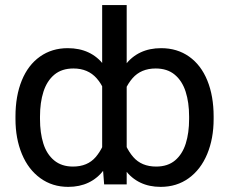

<svg xmlns="http://www.w3.org/2000/svg" viewBox="-20 -727 903 757"><path d="M796.9 -119.6C813.8 -160.3 822.3 -206.4 822.3 -257.8V-267.6C822.3 -321.6 814 -369 797.4 -409.7C780.8 -450.4 756.8 -481.8 725.6 -503.9C694.3 -526 657.6 -537.1 615.2 -537.1C554.7 -537.1 507.3 -514.8 473.1 -470.2C439 -425.6 418.3 -361.7 411.1 -278.3V-249C418.3 -166.3 438.8 -102.5 472.7 -57.6C506.5 -12.7 553.4 9.8 613.3 9.8C655.6 9.8 692.5 -1.6 724.1 -24.4C755.7 -47.2 779.9 -78.9 796.9 -119.6ZM711.9 -365.7C721 -337.4 725.6 -304.7 725.6 -267.6V-257.8C725.6 -221.4 721.2 -189.1 712.4 -161.1C703.6 -133.1 689.6 -111 670.4 -94.7C651.2 -78.5 626.3 -70.3 595.7 -70.3C557.3 -70.3 527.2 -82.8 505.4 -107.9C483.6 -133 467.1 -167.3 456.1 -210.9V-316.4C464.5 -358.7 480 -392.7 502.4 -418.5C524.9 -444.2 555.3 -457 593.8 -457C624.3 -457 649.4 -448.9 668.9 -432.6C688.5 -416.3 702.8 -394 711.9 -365.7ZM382.8 -707V-100.6L390.6 0H479.5V-707ZM65.9 -409.7C49.3 -369 41 -321.6 41 -267.6V-257.8C41 -206.4 49.5 -160.3 66.4 -119.6C83.3 -78.9 107.6 -47.2 139.2 -24.4C170.7 -1.6 207.4 9.8 249 9.8C308.9 9.8 356 -12.7 390.1 -57.6C424.3 -102.5 445 -166.3 452.1 -249V-278.3C445 -361.7 424.3 -425.6 390.1 -470.2C356 -514.8 308.3 -537.1 247.1 -537.1C205.4 -537.1 168.9 -526 137.7 -503.9C106.4 -481.8 82.5 -450.4 65.9 -409.7ZM150.9 -161.1C142.1 -189.1 137.7 -221.4 137.7 -257.8V-267.6C137.7 -304.7 142.3 -337.4 151.4 -365.7C160.5 -394 174.8 -416.3 194.3 -432.6C213.9 -448.9 238.9 -457 269.5 -457C307.9 -457 338.5 -444 361.3 -418C384.1 -391.9 399.1 -358.1 406.2 -316.4V-210.9C395.2 -167.3 378.9 -133 357.4 -107.9C335.9 -82.8 306 -70.3 267.6 -70.3C237.6 -70.3 212.9 -78.5 193.4 -94.7C173.8 -111 159.7 -133.1 150.9 -161.1Z"/></svg>

Font: Pretendard Variable
Style: Regular
Weight: 400
Designer: Base glyphs from Inter by Rasmus Andersson; Hangeul glyphs from Noto Sans CJK(Source Han Sans) by Jang Soo-young and Kan
Foundry: Kil Hyung-jin
Version: Version 1.309;Glyphs 3.2 (3225)